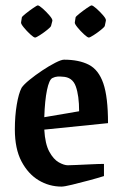

<svg xmlns="http://www.w3.org/2000/svg" viewBox="-20 -681 452 711"><path d="M365 -29Q343 -22 309.5 -13Q276 -4 247 3Q218 10 208 10Q162 10 123 -13.5Q84 -37 59.5 -83.5Q35 -130 35 -202Q35 -251 42 -293Q49 -335 60 -356Q68 -368 89.5 -385.5Q111 -403 136.5 -420Q162 -437 184.5 -448.5Q207 -460 217 -460Q272 -460 308.5 -441.5Q345 -423 362.5 -372.5Q380 -322 380 -225L144 -201Q147 -148 162.5 -119.5Q178 -91 197.5 -80Q217 -69 231 -69Q236 -69 261 -70Q286 -71 316 -72.5Q346 -74 365 -74ZM174 -392Q162 -386 154 -347.5Q146 -309 144 -247L273 -269Q273 -327 260.5 -361.5Q248 -396 211 -397Q203 -398 193.5 -397.5Q184 -397 174 -392ZM260 -617Q261 -620 274 -630.5Q287 -641 301.5 -651Q316 -661 319 -661Q324 -661 337.5 -649Q351 -637 362.5 -623.5Q374 -610 372 -604L368 -585Q367 -581 354 -570.5Q341 -560 327 -551Q313 -542 309 -542Q304 -542 291 -554Q278 -566 267 -579.5Q256 -593 257 -598ZM61 -617Q62 -620 75 -630.5Q88 -641 102.5 -651Q117 -661 120 -661Q125 -661 138.5 -649Q152 -637 163.5 -623.5Q175 -610 174 -604L169 -585Q168 -581 155 -570.5Q142 -560 128 -551Q114 -542 110 -542Q105 -542 92 -554Q79 -566 68 -579.5Q57 -593 58 -598Z"/></svg>

Font: Grenze Gotisch Medium
Style: Regular
Weight: 500
Designer: Renata Polastri
Foundry: Omnibus-Type
Version: Version 1.001